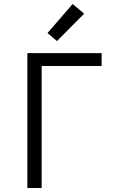

<svg xmlns="http://www.w3.org/2000/svg" viewBox="-20 -934 590 954"><path d="M116 0V-670H485V-606H187V0ZM263 -730 216 -770 341 -914 398 -866Z"/></svg>

Font: Lode
Style: Regular
Weight: 400
Monospace: yes
Designer: Belleve Invis
Foundry: Belleve Invis
Version: Version 29.2.0; ttfautohint (v1.8.3)